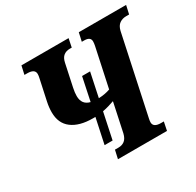

<svg xmlns="http://www.w3.org/2000/svg" viewBox="-154 -886 1079 1058"><g transform="rotate(-30 385.5 -357.0)"><path d="M282 -104 316 -264Q308 -264 300 -264Q215 -264 167.5 -300Q120 -336 120 -406Q120 -437 127 -470L156 -605Q159 -618 159 -628Q159 -660 111 -660H93L105 -714H405L394 -660H381Q358 -660 342 -647.5Q326 -635 320 -606L290 -465Q284 -437 284 -415Q284 -360 334 -348L365 -496H416L384 -344Q423 -345 457 -357L510 -605Q513 -620 513 -631Q513 -660 473 -660H458L470 -714H771L759 -660H740Q716 -660 698 -647.5Q680 -635 673 -606L567 -109Q564 -96 564 -86Q564 -54 612 -54H630L619 0H307L319 -54H342Q365 -54 381 -66.5Q397 -79 404 -108L443 -291Q426 -285 407.5 -279.5Q389 -274 368 -270L333 -104Z"/></g></svg>

Font: Noto Serif Condensed ExtraBold
Style: Italic
Weight: 800
Width: 3
Italic angle: -12°
Designer: Monotype Design Team
Foundry: Monotype Imaging Inc.
Version: Version 2.014; ttfautohint (v1.8.4.7-5d5b)